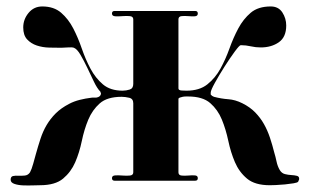

<svg xmlns="http://www.w3.org/2000/svg" viewBox="-20 -567 1040 595"><path d="M291 -283Q281 -293 271 -314Q261 -335 250.5 -357Q240 -379 229.5 -397Q219 -415 209 -419Q203 -421 190 -420Q177 -419 170 -419Q153 -419 132.5 -419.5Q112 -420 94 -426Q76 -432 64 -445Q52 -458 52 -482Q52 -507 68.5 -527Q85 -547 111 -547Q147 -547 169.5 -527.5Q192 -508 207 -479Q222 -450 233.5 -416.5Q245 -383 260.5 -354Q276 -325 299 -305.5Q322 -286 360 -286Q371 -286 382 -289.5Q393 -293 393 -307V-507Q393 -516 382.5 -517Q372 -518 360 -517Q348 -516 337.5 -516.5Q327 -517 327 -525Q327 -533 335 -533H585Q593 -533 593 -525Q593 -517 583.5 -516.5Q574 -516 563 -517Q552 -518 542.5 -517Q533 -516 533 -507V-293Q533 -287 543.5 -286.5Q554 -286 558 -286Q598 -286 622.5 -305.5Q647 -325 663 -354Q679 -383 691 -416.5Q703 -450 718.5 -479Q734 -508 757 -527.5Q780 -547 819 -547Q843 -547 855 -528.5Q867 -510 867 -488Q867 -452 844 -436Q821 -420 788 -420Q772 -420 757 -423.5Q742 -427 726 -427Q722 -427 707 -406.5Q692 -386 675.5 -360Q659 -334 646 -310.5Q633 -287 633 -280V-274Q637 -269 643 -267Q666 -261 687.5 -259.5Q709 -258 731 -247Q755 -235 771 -218.5Q787 -202 798 -182.5Q809 -163 816.5 -140.5Q824 -118 830 -94Q834 -81 837 -66.5Q840 -52 847 -40Q853 -30 863 -27.5Q873 -25 883 -24.5Q893 -24 900.5 -22Q908 -20 907 -11Q906 -9 905.5 -7.5Q905 -6 904 -4Q902 -1 890 1Q878 3 863 4.5Q848 6 834.5 6.5Q821 7 816 7Q770 7 745.5 -13.5Q721 -34 708 -64.5Q695 -95 687.5 -130.5Q680 -166 667.5 -196.5Q655 -227 631.5 -247.5Q608 -268 563 -268Q561 -268 556 -268Q551 -268 546 -267Q541 -266 537 -264.5Q533 -263 533 -260V-33Q533 -24 542.5 -23Q552 -22 563 -23Q574 -24 583.5 -23.5Q593 -23 593 -15Q593 -7 585 -7H335Q327 -7 327 -15Q327 -23 337.5 -23.5Q348 -24 360 -23Q372 -22 382.5 -23Q393 -24 393 -33V-247Q393 -261 380.5 -264Q368 -267 357 -267Q312 -267 289 -246.5Q266 -226 253.5 -196Q241 -166 233.5 -130Q226 -94 213 -64Q200 -34 175.5 -13.5Q151 7 104 7Q98 7 83 7.5Q68 8 52.5 7.5Q37 7 25 3Q13 -1 13 -10Q13 -20 20.5 -21.5Q28 -23 37.5 -22.5Q47 -22 57 -23Q67 -24 73 -33Q78 -42 83 -60Q88 -78 91 -89Q98 -114 105.5 -137Q113 -160 124.5 -179.5Q136 -199 152.5 -215.5Q169 -232 194 -245Q209 -253 227 -257.5Q245 -262 262 -264Q267 -265 273 -264.5Q279 -264 284 -266Q292 -269 293 -277Z"/></svg>

Font: SoukouMincho
Style: Regular
Weight: 400
Designer: Dr. Ken Lunde (project architect, glyph set definition & overall production); Masataka HATTORI  (production & ideograph 
Foundry: Adobe Systems Incorporated
Version: Version 1.00